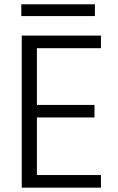

<svg xmlns="http://www.w3.org/2000/svg" viewBox="-20 -864 543 884"><path d="M444.8 -700.2V-642.1H149.9V-380.9H415V-323.2H149.9V-58.1H444.8V0H80.1V-700.2ZM78.1 -790V-844.2H417V-790Z"/></svg>

Font: SVN-Poppins Light
Style: Regular
Weight: 300
Designer: Ninad Kale (Devanagari), Jonny Pinhorn (Latin)
Foundry: Indian Type Foundry
Version: Version 3.002 2017